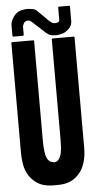

<svg xmlns="http://www.w3.org/2000/svg" viewBox="-66 -1064 611 1109"><g transform="rotate(-5 240.0 -509.0)"><path d="M393.6 -835Q393.6 -622.1 393.6 -196.3Q393.6 -145.5 380.9 -107.4Q369.1 -70.3 345.7 -44.9Q321.3 -18.6 292 -6.8Q263.7 4.9 221.7 4.9Q220.7 4.9 218.8 4.9Q216.8 4.9 214.8 4.9Q213.9 4.9 211.9 4.9Q208 4.9 205.1 4.9Q201.2 4.9 198.2 4.9Q157.2 4.9 127.9 -6.8Q98.6 -18.6 74.2 -44.9Q57.6 -62.5 46.9 -86.9Q35.2 -111.3 31.2 -143.6Q29.3 -156.2 28.3 -169.9Q27.3 -182.6 27.3 -197.3Q27.3 -277.3 27.3 -437.5Q27.3 -570.3 27.3 -835Q27.3 -837.9 28.3 -838.9Q30.3 -839.8 32.2 -839.8Q73.2 -839.8 154.3 -839.8Q156.2 -839.8 158.2 -838.9Q159.2 -837.9 159.2 -835Q159.2 -642.6 159.2 -256.8Q159.2 -238.3 160.2 -222.7Q161.1 -206.1 163.1 -193.4Q165 -180.7 167 -170.9Q169.9 -161.1 173.8 -153.3Q177.7 -146.5 182.6 -141.6Q187.5 -135.7 193.4 -132.8Q198.2 -130.9 204.1 -129.9Q209 -127.9 215.8 -127Q218.8 -127.9 221.7 -128.9Q224.6 -129.9 228.5 -130.9Q234.4 -133.8 238.3 -139.6Q243.2 -144.5 247.1 -151.4Q251 -159.2 253.9 -168.9Q256.8 -177.7 257.8 -190.4Q260.7 -202.1 260.7 -218.8Q261.7 -234.4 261.7 -252.9Q261.7 -447.3 261.7 -835.9Q261.7 -838.9 263.7 -839.8Q264.6 -840.8 267.6 -840.8Q307.6 -840.8 387.7 -840.8Q390.6 -840.8 392.6 -838.9Q393.6 -837.9 393.6 -835.9Q393.6 -835.9 393.6 -835ZM37.1 -876Q37.1 -896.5 37.1 -937.5Q37.1 -954.1 46.9 -971.7Q55.7 -989.3 64.5 -997.1Q79.1 -1012.7 100.6 -1018.6Q121.1 -1023.4 133.8 -1023.4Q145.5 -1023.4 162.1 -1020.5Q179.7 -1018.6 187.5 -1010.7Q192.4 -1005.9 203.1 -996.1Q216.8 -982.4 233.4 -965.8Q250 -949.2 252.9 -946.3Q253.9 -945.3 255.9 -943.4Q266.6 -934.6 272.5 -931.6Q278.3 -927.7 290 -927.7Q298.8 -927.7 306.6 -931.6Q314.5 -934.6 314.5 -946.3Q314.5 -968.8 314.5 -1015.6Q314.5 -1017.6 315.4 -1018.6Q316.4 -1020.5 319.3 -1020.5Q338.9 -1020.5 377.9 -1020.5Q379.9 -1020.5 381.8 -1018.6Q382.8 -1017.6 382.8 -1015.6Q382.8 -987.3 382.8 -932.6Q382.8 -913.1 372.1 -897.5Q361.3 -881.8 338.9 -869.1Q331.1 -864.3 314.5 -861.3Q298.8 -857.4 287.1 -857.4Q286.1 -857.4 286.1 -857.4Q286.1 -857.4 285.2 -857.4Q270.5 -858.4 259.8 -860.4Q248 -863.3 237.3 -872.1Q232.4 -875 216.8 -890.6Q200.2 -905.3 184.6 -919.9Q171.9 -930.7 163.1 -939.5Q153.3 -948.2 151.4 -950.2Q147.5 -953.1 143.6 -955.1Q139.6 -956.1 134.8 -956.1Q129.9 -956.1 125 -955.1Q121.1 -954.1 117.2 -951.2Q113.3 -949.2 110.4 -944.3Q107.4 -940.4 106.4 -935.5Q103.5 -930.7 102.5 -924.8Q102.5 -918.9 102.5 -910.2Q102.5 -898.4 102.5 -876Q102.5 -874 100.6 -873Q99.6 -871.1 96.7 -871.1Q79.1 -871.1 43 -871.1Q41 -871.1 39.1 -873Q37.1 -875 37.1 -876Z"/></g></svg>

Font: Typeface
Style: Regular
Weight: 400
Version: Version 1.0